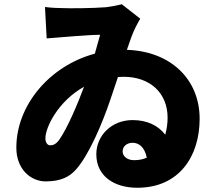

<svg xmlns="http://www.w3.org/2000/svg" viewBox="-20 -821 1040 905"><path d="M192 -788 200 -640C266 -645 399 -657 452 -657L427 -568C214 -511 57 -325 57 -125C57 -22 126 34 195 34C266 34 308 13 340 -24C400 -93 461 -236 499 -348L536 -458L563 -459C687 -459 770 -383 770 -266C770 -239 766 -212 759 -186C726 -229 674 -255 605 -255C506 -255 434 -182 434 -94C434 10 519 64 627 64C826 64 921 -86 921 -261C921 -451 780 -580 578 -586L598 -643C610 -677 627 -709 641 -733L554 -801C532 -795 502 -790 480 -787C417 -782 308 -781 268 -783C251 -783 224 -784 192 -788ZM376 -412C348 -335 296 -213 259 -162C244 -141 230 -136 216 -136C204 -136 194 -149 194 -169C194 -221 254 -344 376 -412ZM672 -78C655 -70 635 -66 612 -66C578 -66 558 -86 558 -107C558 -133 580 -148 605 -148C633 -148 661 -130 672 -78Z"/></svg>

Font: Noto Sans CJK HK Black
Style: Regular
Weight: 900
Designer: Ryoko NISHIZUKA 西塚涼子 (kana, bopomofo & ideographs); Paul D. Hunt (Latin, Greek & Cyrillic); Sandoll Communications 산돌커뮤니
Foundry: Adobe
Version: Version 2.004;hotconv 1.0.118;makeotfexe 2.5.65603